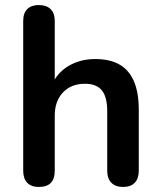

<svg xmlns="http://www.w3.org/2000/svg" viewBox="-20 -733 639 761"><path d="M134 8Q104 8 88 -8.5Q72 -25 72 -56V-650Q72 -681 88 -697Q104 -713 134 -713Q164 -713 180.5 -697Q197 -681 197 -650V-391H183Q205 -444 251.5 -471.5Q298 -499 357 -499Q416 -499 454 -477Q492 -455 511 -410.5Q530 -366 530 -298V-56Q530 -25 514 -8.5Q498 8 468 8Q438 8 421.5 -8.5Q405 -25 405 -56V-292Q405 -349 383.5 -375Q362 -401 317 -401Q262 -401 229.5 -366.5Q197 -332 197 -275V-56Q197 8 134 8Z"/></svg>

Font: Nunito
Style: Bold
Weight: 700
Designer: Vernon Adams
Foundry: Vernon Adams
Version: Version 3.602